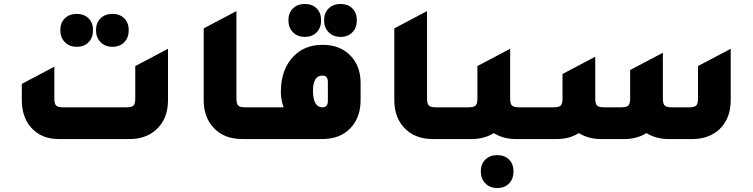

<svg xmlns="http://www.w3.org/2000/svg" viewBox="-20 -701 3794 968"><path d="M367 -465Q330 -465 307 -488.5Q284 -512 284 -549Q284 -586 307 -608.5Q330 -631 367 -631Q404 -631 426.5 -608.5Q449 -586 449 -549Q449 -511 426.5 -488Q404 -465 367 -465ZM547 -465Q510 -465 487 -488.5Q464 -512 464 -549Q464 -586 487 -608.5Q510 -631 547 -631Q584 -631 606.5 -608.5Q629 -586 629 -549Q629 -511 606.5 -488Q584 -465 547 -465ZM276 0Q187 0 135 -60Q90 -113 90 -196V-278L254 -365V-204Q254 -178 263 -169Q272 -160 298 -160H618Q644 -160 653 -169Q662 -178 662 -204V-368L827 -455V-196Q827 -101 767 -47Q715 0 633 0Z M1201 0Q1107 0 1054 -60Q1007 -113 1007 -196V-558L1172 -645V-204Q1172 -178 1181 -169Q1190 -160 1216 -160H1309V0Z M1517 -515Q1480 -515 1457 -538.5Q1434 -562 1434 -599Q1434 -636 1457 -658.5Q1480 -681 1517 -681Q1554 -681 1576.5 -658.5Q1599 -636 1599 -599Q1599 -561 1576.5 -538Q1554 -515 1517 -515ZM1697 -515Q1660 -515 1637 -538.5Q1614 -562 1614 -599Q1614 -636 1637 -658.5Q1660 -681 1697 -681Q1734 -681 1756.5 -658.5Q1779 -636 1779 -599Q1779 -561 1756.5 -538Q1734 -515 1697 -515ZM1289 0V-160H1410Q1396 -197 1396 -238Q1396 -350 1459 -416Q1515 -475 1606 -475Q1699 -475 1752 -415Q1798 -364 1798 -282V-196Q1798 -108 1746 -54Q1694 0 1604 0ZM1633 -288Q1633 -320 1606 -320Q1558 -320 1558 -244Q1558 -160 1606 -160Q1633 -160 1633 -192Z M2162 0Q2068 0 2015 -60Q1968 -113 1968 -196V-558L2133 -645V-204Q2133 -178 2142 -169Q2151 -160 2177 -160H2270V0Z M2596 -160H2689V0H2581Q2517 0 2470 -30Q2421 0 2358 0H2250V-160H2343Q2369 -160 2378 -169Q2387 -178 2387 -204V-368L2552 -455V-204Q2552 -178 2561 -169Q2570 -160 2596 -160ZM2487 81Q2524 81 2546.5 103.5Q2569 126 2569 163Q2569 201 2546.5 224Q2524 247 2487 247Q2450 247 2427 223.5Q2404 200 2404 163Q2404 126 2427 103.5Q2450 81 2487 81Z M2669 0V-160H2772Q2798 -160 2807 -169Q2816 -178 2816 -204V-328L2981 -415V-204Q2981 -178 2990 -169Q2999 -160 3025 -160H3113Q3139 -160 3148 -169Q3157 -178 3157 -204V-348L3322 -435V-204Q3322 -178 3331 -169Q3340 -160 3366 -160H3455Q3481 -160 3490 -169Q3499 -178 3499 -204V-368L3664 -455V-196Q3664 -103 3607 -49Q3557 -3 3479 0H3351Q3288 0 3239 -30Q3197 -3 3138 0H3010Q2947 0 2898 -30Q2851 0 2787 0Z"/></svg>

Font: Tajawal Black
Style: Regular
Weight: 900
Designer: Boutros Fonts
Foundry: Created by Boutros International 2017
Version: Version 1.700